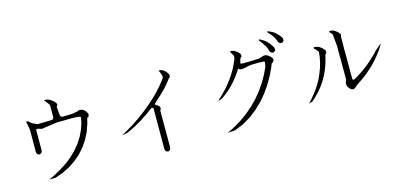

<svg xmlns="http://www.w3.org/2000/svg" viewBox="-78 -1414 4155 1989"><g transform="rotate(-15 2000.0 -419.5)"><path d="M261.7 11.7 323.2 -17.6 403.3 -62.5 475.6 -109.4 539.1 -161.1 593.8 -215.8 641.6 -274.4 680.7 -335.9 711.9 -401.4 735.4 -470.7 745.1 -522.5Q747.1 -533.2 735.4 -536.1L718.8 -539.1L697.3 -541L671.9 -542H641.6H607.4L568.4 -541H526.4L491.2 -540L372.1 -523.4L345.7 -519.5L326.2 -515.6L282.2 -528.3Q263.7 -533.2 263.7 -513.7V-296.9L253.9 -275.4L232.4 -265.6L210 -275.4L201.2 -296.9L202.1 -533.2L198.2 -560.5L185.5 -625Q183.6 -634.8 204.1 -628.9L213.9 -623L223.6 -614.3L232.4 -603.5L291 -575.2H321.3H340.8L367.2 -576.2L400.4 -577.1L440.4 -578.1Q468.8 -579.1 468.8 -606.4V-732.4L458 -749L451.2 -757.8L421.9 -796.9L433.6 -797.9L447.3 -796.9L460 -793.9L473.6 -789.1L486.3 -782.2L499 -773.4L512.7 -763.7L525.4 -751L538.1 -737.3L543 -713.9L531.2 -697.3L538.1 -611.3Q540 -582 569.3 -582L600.6 -583L658.2 -585L669.9 -585.9L696.3 -589.8L723.6 -594.7L737.3 -601.6L752.9 -603.5L767.6 -602.5L783.2 -597.7L796.9 -588.9L809.6 -576.2L820.3 -560.5L830.1 -542L827.1 -518.6L806.6 -502.9L792 -444.3L762.7 -362.3L724.6 -288.1L677.7 -219.7L623 -158.2L561.5 -105.5L491.2 -58.6L414.1 -20.5L330.1 9.8Z M1496.1 -422.9Q1485.4 -438.5 1470.7 -427.7L1412.1 -384.8L1336.9 -335L1256.8 -289.1L1173.8 -249L1108.4 -236.3L1164.1 -266.6L1243.2 -313.5L1317.4 -364.3L1387.7 -416L1454.1 -470.7L1514.6 -524.4L1568.4 -578.1L1614.3 -629.9L1653.3 -678.7L1669.9 -703.1Q1680.7 -719.7 1647.5 -785.2L1659.2 -786.1L1670.9 -785.2L1683.6 -781.2L1695.3 -775.4L1706.1 -767.6L1717.8 -756.8L1727.5 -745.1L1736.3 -731.4L1745.1 -716.8L1743.2 -692.4L1727.5 -678.7L1700.2 -642.6L1657.2 -592.8L1605.5 -541L1546.9 -488.3L1522.5 -463.9Q1514.6 -457 1525.4 -453.1L1535.2 -447.3L1544.9 -440.4L1554.7 -431.6L1564.5 -422.9L1568.4 -399.4L1557.6 -381.8V17.6L1547.9 40L1526.4 49.8L1503.9 40L1495.1 17.6Z M2172.9 21.5 2240.2 -10.7 2327.1 -61.5 2406.2 -118.2 2477.5 -179.7 2542 -246.1 2598.6 -315.4 2648.4 -387.7 2690.4 -461.9 2725.6 -536.1 2734.4 -581.1Q2736.3 -591.8 2724.6 -594.7L2709 -595.7L2691.4 -596.7L2669.9 -597.7L2645.5 -596.7H2620.1L2589.8 -595.7L2570.3 -593.8L2553.7 -589.8L2497.1 -578.1L2469.7 -579.1L2456.1 -585Q2450.2 -596.7 2444.3 -585.9L2435.5 -571.3L2404.3 -526.4L2370.1 -483.4L2334 -442.4L2294.9 -404.3L2252.9 -369.1L2209 -337.9L2182.6 -327.1Q2155.3 -317.4 2176.8 -336.9L2196.3 -353.5L2234.4 -391.6L2270.5 -429.7L2303.7 -469.7L2335 -510.7L2364.3 -553.7L2390.6 -598.6L2414.1 -645.5L2438.5 -701.2Q2448.2 -728.5 2430.7 -752L2411.1 -785.2L2422.9 -787.1L2434.6 -786.1L2447.3 -784.2L2460 -779.3L2470.7 -772.5L2482.4 -764.6L2494.1 -754.9L2504.9 -743.2L2514.6 -730.5L2516.6 -707L2498 -687.5L2486.3 -646.5Q2484.4 -636.7 2495.1 -633.8L2509.8 -632.8H2527.3H2547.9H2572.3L2599.6 -633.8L2629.9 -634.8L2662.1 -636.7H2680.7L2720.7 -648.4L2735.4 -653.3L2750 -654.3L2765.6 -651.4L2781.2 -644.5L2795.9 -633.8L2809.6 -621.1L2823.2 -605.5L2826.2 -582L2812.5 -562.5Q2800.8 -560.5 2796.9 -549.8L2781.2 -510.7L2742.2 -429.7L2696.3 -350.6L2642.6 -273.4L2581.1 -200.2L2510.7 -132.8L2433.6 -73.2L2347.7 -22.5L2252 16.6ZM2800.8 -710.9 2793.9 -727.5 2786.1 -742.2 2777.3 -756.8 2757.8 -786.1 2733.4 -816.4Q2727.5 -834 2744.1 -826.2L2761.7 -817.4L2778.3 -807.6L2794.9 -795.9L2809.6 -783.2L2823.2 -769.5L2835.9 -753.9L2847.7 -737.3L2859.4 -720.7L2869.1 -702.1V-677.7L2852.5 -661.1H2828.1L2811.5 -678.7L2805.7 -695.3ZM2910.2 -779.3 2896.5 -806.6 2877.9 -834 2855.5 -859.4 2840.8 -875Q2832 -892.6 2849.6 -885.7L2868.2 -877.9L2885.7 -869.1L2901.4 -860.4L2917 -848.6L2930.7 -835.9L2944.3 -822.3L2957 -808.6L2968.8 -793L2978.5 -776.4L2979.5 -752L2962.9 -734.4H2938.5L2920.9 -751L2916 -765.6Z M3282.2 -602.5 3296.9 -599.6 3310.5 -594.7 3324.2 -587.9 3336.9 -579.1 3349.6 -568.4 3361.3 -555.7 3372.1 -542 3375 -518.6 3359.4 -499 3355.5 -480.5 3338.9 -418 3318.4 -359.4 3293 -302.7 3263.7 -248 3229.5 -197.3 3191.4 -149.4 3149.4 -105.5 3102.5 -63.5 3065.4 -53.7 3088.9 -78.1 3127.9 -124 3164.1 -170.9 3196.3 -219.7 3224.6 -270.5 3248 -323.2 3268.6 -377 3285.2 -433.6 3296.9 -492.2 3301.8 -545.9 3281.2 -570.3 3259.8 -592.8Q3254.9 -602.5 3268.6 -603.5ZM3505.9 -102.5 3498 -113.3 3492.2 -124 3488.3 -137.7 3487.3 -151.4 3489.3 -165 3494.1 -177.7 3500 -188.5V-445.3L3499 -499L3500 -552.7L3487.3 -683.6L3459 -713.9Q3455.1 -722.7 3468.8 -724.6L3482.4 -723.6L3496.1 -720.7L3508.8 -715.8L3522.5 -708L3534.2 -699.2L3546.9 -688.5L3557.6 -675.8L3568.4 -661.1L3563.5 -629.9V-552.7L3562.5 -499L3563.5 -445.3V-191.4Q3563.5 -162.1 3588.9 -176.8L3620.1 -194.3L3667 -224.6L3711.9 -255.9L3754.9 -290L3796.9 -327.1L3837.9 -365.2L3876 -406.2L3945.3 -463.9L3930.7 -437.5L3898.4 -388.7L3863.3 -342.8L3825.2 -298.8L3785.2 -256.8L3742.2 -218.8L3698.2 -181.6L3650.4 -147.5L3601.6 -115.2L3570.3 -87.9L3547.9 -76.2L3525.4 -83Z"/></g></svg>

Font: B2 Hana
Style: Regular
Weight: 500
Version: 2020-08-05; (max)